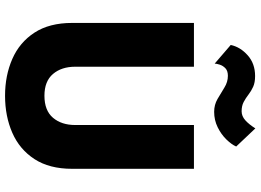

<svg xmlns="http://www.w3.org/2000/svg" viewBox="-152 -824 1006 741"><g transform="rotate(90 350.5 -454.0)"><path d="M154 -842Q162 -879 194 -907.5Q226 -936 274 -936Q299 -936 315.5 -928.5Q332 -921 345.5 -910.5Q359 -900 374 -892Q389 -884 410 -884Q429 -884 445 -898.5Q461 -913 476 -937L546 -863Q538 -845 518.5 -825Q499 -805 471.5 -791.5Q444 -778 412 -778Q385 -778 362.5 -791Q340 -804 318.5 -817.5Q297 -831 273 -831Q254 -831 244 -821.5Q234 -812 230 -799.5Q226 -787 226 -780ZM69 -700H238V-242Q238 -189 266 -156Q294 -123 350 -123Q407 -123 435 -156Q463 -189 463 -242V-700H632V-230Q632 -142 594.5 -84.5Q557 -27 493 1Q429 29 350 29Q272 29 208 1Q144 -27 106.5 -84.5Q69 -142 69 -230Z"/></g></svg>

Font: Jost*
Style: Bold
Weight: 700
Version: Version 3.7